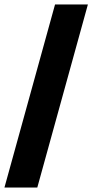

<svg xmlns="http://www.w3.org/2000/svg" viewBox="-20 -783 416 865"><path d="M0 62H148L376 -763H228Z"/></svg>

Font: MV Cash ExtraBold
Style: Regular
Weight: 800
Designer: Rodrigo Fuenzalida
Foundry: fragTYPE
Version: Version 1.100;Glyphs 3.1.2 (3151)